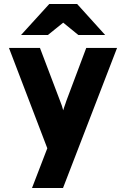

<svg xmlns="http://www.w3.org/2000/svg" viewBox="-20 -752 634 966"><path d="M374 -576 298 -638 221 -576H86L228 -732H368L509 -576ZM141 194 218 -6 25 -511H181L282 -245Q292 -221 298 -197Q300 -204 303 -213Q306 -222 309.5 -231.5Q313 -241 314 -245L414 -511H569L297 194Z"/></svg>

Font: Overpass Heavy
Style: Regular
Weight: 900
Designer: Delve Withrington, Thomas Jockin
Foundry: Delve Fonts
Version: Version 3.000;DELV;Overpass